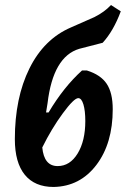

<svg xmlns="http://www.w3.org/2000/svg" viewBox="-20 -736 500 763"><path d="M193 7Q118 7 78.5 -41.5Q39 -90 39 -183Q39 -347 97 -464Q155 -581 262 -627L355 -668Q395 -688 421 -716L460 -691Q431 -613 388 -566L295 -542Q191 -511 169 -326L163 -289H173Q233 -390 306 -456H325Q380 -439 404 -403Q428 -367 428 -302Q428 -166 363 -80.5Q298 5 193 7ZM291 -346Q274 -346 229.5 -285.5Q185 -225 148 -150Q155 -76 209 -76Q258 -76 288.5 -126Q319 -176 319 -255Q319 -296 311.5 -321Q304 -346 291 -346Z"/></svg>

Font: Alegreya Sans
Style: Bold Italic
Weight: 700
Italic angle: -7°
Designer: Juan Pablo del Peral
Foundry: Huerta Tipografica
Version: Version 2.007